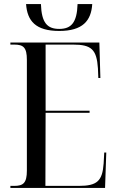

<svg xmlns="http://www.w3.org/2000/svg" viewBox="-20 -923 576 943"><path d="M271 -771C386 -771 428 -821 433 -903H361C358 -812 330 -781 271 -781C212 -781 184 -811 181 -903H108C114 -821 154 -771 271 -771ZM31 0H496L502 -174H492L489 -120C483 -34 457 -10 367 -10H203L204 -369H420V-379H204V-704H339C429 -704 455 -680 461 -587L463 -540H473L468 -714H31V-704H50C95 -704 112 -690 112 -629V-85C112 -24 94 -10 50 -10H31Z"/></svg>

Font: Noto Serif Display Condensed
Style: Regular
Weight: 400
Width: 3
Designer: Monotype Design Team
Foundry: Monotype Imaging Inc.
Version: Version 2.009